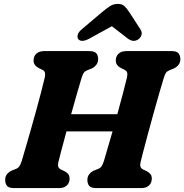

<svg xmlns="http://www.w3.org/2000/svg" viewBox="-20 -961 942 981"><path d="M278.5 -133.5Q274.5 -115 278.5 -107Q282.5 -99 292.5 -94.5L308.5 -87Q322 -80 328.8 -71.2Q335.5 -62.5 335.5 -48.5Q335.5 -26.5 321.2 -13.2Q307 0 282 0H52Q24.5 0 15.5 -11.8Q6.5 -23.5 6.5 -41.5Q6 -59.5 16.2 -71.5Q26.5 -83.5 40 -89.5L59 -97Q71.5 -101.5 78 -110Q84.5 -118.5 91 -138.5Q99 -166 111.5 -208.5Q124 -251 138.2 -301Q152.5 -351 166.2 -401Q180 -451 191.2 -494.5Q202.5 -538 209 -566.5Q212 -581.5 209.5 -590.5Q207 -599.5 195 -605L178.5 -613Q151.5 -627 151.5 -651.5Q151.5 -673.5 165.8 -686.8Q180 -700 207 -700H436Q463 -700 472.2 -688.5Q481.5 -677 481.5 -659Q481.5 -641 471.2 -628.8Q461 -616.5 447 -610.5L428 -603Q414.5 -597.5 408.8 -590.2Q403 -583 397 -563.5Q387.5 -533 373.2 -482.8Q359 -432.5 343.5 -377.5H579.5Q595 -433.5 608.2 -484Q621.5 -534.5 629 -566.5Q632 -581.5 629.5 -590.5Q627 -599.5 615 -605L598.5 -613Q571.5 -627 571.5 -651.5Q571.5 -673.5 585.8 -686.8Q600 -700 627 -700H856Q883 -700 892.2 -688.5Q901.5 -677 901.5 -659Q901.5 -641 891.2 -628.8Q881 -616.5 867 -610.5L848 -603Q834.5 -597.5 828.8 -590.2Q823 -583 817 -563.5Q807.5 -532.5 793 -482.5Q778.5 -432.5 762.8 -375.5Q747 -318.5 733 -266.2Q719 -214 709.5 -177.8Q700 -141.5 698.5 -133.5Q694.5 -115 698.5 -107Q702.5 -99 712.5 -94.5L728.5 -87Q742 -80 748.8 -71.2Q755.5 -62.5 755.5 -48.5Q755.5 -26.5 741.2 -13.2Q727 0 702 0H472Q444.5 0 435.5 -11.8Q426.5 -23.5 426.5 -41.5Q426.5 -59.5 436.5 -71.5Q446.5 -83.5 460 -89.5L479 -97Q491.5 -101.5 498 -110Q504.5 -118.5 511 -138.5Q518.5 -164 530 -203.8Q541.5 -243.5 555 -289.5H319.5Q303.5 -230.5 292 -186.5Q280.5 -142.5 278.5 -133.5ZM688 -761Q662 -742 633 -764L551.5 -827L437 -764Q396 -742 380 -761Q374 -768 376.8 -782Q379.5 -796 397.5 -811L499.5 -897.5Q523 -917 541 -929Q559 -941 582 -941Q605 -941 616.8 -929Q628.5 -917 641.5 -897.5L697.5 -811Q707.5 -796 702.8 -782Q698 -768 688 -761Z"/></svg>

Font: Fraunces 9pt S100
Style: Bold Italic
Weight: 700
Italic angle: -16°
Version: Version 1.000; ttfautohint (v1.8.3)